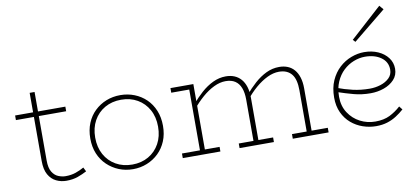

<svg xmlns="http://www.w3.org/2000/svg" viewBox="-71 -1012 2760 1272"><g transform="rotate(-10 1308.5 -376.5)"><path d="M286 14Q250 14 218 -1.5Q186 -17 166.5 -51.5Q147 -86 147 -144V-602H180V-141Q180 -91 196.5 -64Q213 -37 238 -27Q263 -17 286 -17Q324 -17 354.5 -27.5Q385 -38 411 -53L425 -25Q397 -10 363.5 2Q330 14 286 14ZM26 -440V-471H364V-440Z M735 15Q684 15 640 -3Q596 -21 562 -53.5Q528 -86 509 -131.5Q490 -177 490 -234Q490 -291 509 -337Q528 -383 562 -415.5Q596 -448 640 -465.5Q684 -483 735 -483Q785 -483 829.5 -465.5Q874 -448 907.5 -415.5Q941 -383 960 -337Q979 -291 979 -234Q979 -177 960 -131.5Q941 -86 907.5 -53.5Q874 -21 829.5 -3Q785 15 735 15ZM735 -16Q797 -16 844.5 -43.5Q892 -71 919 -120Q946 -169 946 -234Q946 -299 919 -348Q892 -397 844.5 -424.5Q797 -452 735 -452Q673 -452 625 -424.5Q577 -397 550 -348Q523 -299 523 -234Q523 -169 550 -120Q577 -71 625 -43.5Q673 -16 735 -16Z M1071 -440V-471H1225V-440ZM1192 0V-471H1225V0ZM1071 0V-31H1324V0ZM1552 0V-309Q1552 -356 1539.5 -388Q1527 -420 1502 -436.5Q1477 -453 1438 -453Q1400 -453 1359.5 -433.5Q1319 -414 1280.5 -380.5Q1242 -347 1207 -304V-336Q1241 -377 1278.5 -410.5Q1316 -444 1358 -464Q1400 -484 1445 -484Q1477 -484 1502.5 -473.5Q1528 -463 1546.5 -442Q1565 -421 1575 -389.5Q1585 -358 1585 -316V0ZM1453 0V-31H1684V0ZM1910 0V-309Q1910 -344 1903.5 -371Q1897 -398 1883 -416Q1869 -434 1847.5 -443.5Q1826 -453 1797 -453Q1759 -453 1718.5 -433.5Q1678 -414 1639 -380.5Q1600 -347 1566 -304V-336Q1600 -377 1637.5 -410.5Q1675 -444 1716.5 -464Q1758 -484 1804 -484Q1836 -484 1861.5 -473.5Q1887 -463 1905 -442Q1923 -421 1933 -389.5Q1943 -358 1943 -316V0ZM1811 0V-31H2052V0Z M2370 14Q2325 14 2281.5 -1Q2238 -16 2203.5 -45.5Q2169 -75 2148.5 -119Q2128 -163 2128 -220Q2128 -286 2150 -335Q2172 -384 2208 -417Q2244 -450 2288 -466.5Q2332 -483 2375 -483Q2427 -483 2468.5 -464.5Q2510 -446 2534.5 -413.5Q2559 -381 2559 -339Q2559 -296 2531.5 -266.5Q2504 -237 2461.5 -222Q2419 -207 2372 -207Q2312 -207 2258.5 -221.5Q2205 -236 2155 -253L2154 -282Q2204 -263 2258 -250.5Q2312 -238 2372 -238Q2409 -238 2444 -249Q2479 -260 2502.5 -282.5Q2526 -305 2526 -339Q2526 -391 2483.5 -421.5Q2441 -452 2375 -452Q2337 -452 2299 -437Q2261 -422 2230 -393Q2199 -364 2180 -320.5Q2161 -277 2161 -220Q2161 -158 2191 -112Q2221 -66 2268.5 -41.5Q2316 -17 2370 -17Q2428 -17 2468 -37Q2508 -57 2542 -88L2560 -65Q2535 -43 2507 -25Q2479 -7 2445.5 3.5Q2412 14 2370 14ZM2331 -560 2316 -576 2528 -768 2552 -740Z"/></g></svg>

Font: BioRhyme ExtraLight
Style: Regular
Weight: 250
Designer: Aoife Mooney
Foundry: Aoife Mooney Type
Version: Version 1.600;gftools[0.9.33]